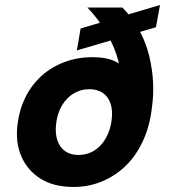

<svg xmlns="http://www.w3.org/2000/svg" viewBox="-20 -730 670 762"><path d="M271 12Q194 12 141.5 -20.5Q89 -53 64.5 -110Q40 -167 50 -239Q57 -296 81.5 -345Q106 -394 145 -429Q184 -464 235.5 -483.5Q287 -503 347 -503Q381 -503 406.5 -497Q432 -491 452 -478Q445 -509 432.5 -539.5Q420 -570 403.5 -598.5Q387 -627 367.5 -652.5Q348 -678 327 -700H466Q508 -657 534 -608Q560 -559 572.5 -506.5Q585 -454 587.5 -403Q590 -352 583 -304Q575 -231 548 -172Q521 -113 479.5 -72.5Q438 -32 385 -10Q332 12 271 12ZM291 -115Q317 -115 339 -124.5Q361 -134 378.5 -152.5Q396 -171 407.5 -196.5Q419 -222 423 -253Q428 -292 418.5 -319.5Q409 -347 387.5 -361.5Q366 -376 335 -376Q301 -376 273 -359.5Q245 -343 226.5 -312.5Q208 -282 203 -241Q198 -202 207.5 -173.5Q217 -145 238.5 -130Q260 -115 291 -115ZM285 -530 300 -617 615 -710 599 -622Z"/></svg>

Font: DM Sans 11pt Black
Style: Italic
Weight: 900
Italic angle: -10°
Version: Version 4.004;gftools[0.9.30]